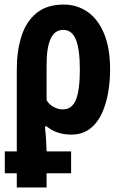

<svg xmlns="http://www.w3.org/2000/svg" viewBox="-20 -577 536 837"><path d="M53.2 240.2V178.2H1V83H53.2V-273.9Q53.2 -355 73.5 -418.9Q93.8 -482.9 138.9 -520Q184.1 -557.1 257.8 -557.1Q315.9 -557.1 361.6 -525.4Q407.2 -493.7 433.6 -430.7Q460 -367.7 460 -272.9Q460 -225.6 451.9 -176Q443.8 -126.5 424.8 -84.2Q405.8 -42 372.8 -16.1Q339.8 9.8 290 9.8Q257.8 9.8 230.2 0.2Q202.6 -9.3 184.1 -25.9H175.8Q178.2 -6.8 179.4 11.5Q180.7 29.8 181.6 47.6Q182.6 65.4 183.1 83H290V178.2H183.1V240.2ZM253.9 -100.1Q293.9 -100.1 311 -142.3Q328.1 -184.6 328.1 -272.9Q328.1 -362.3 310.8 -404.5Q293.5 -446.8 255.9 -446.8Q219.2 -446.8 201.2 -408.9Q183.1 -371.1 183.1 -293.9V-140.1Q195.8 -119.6 215.1 -109.9Q234.4 -100.1 253.9 -100.1Z"/></svg>

Font: Open Sans Condensed
Style: Regular
Weight: 400
Width: 3
Designer: Monotype Design Team
Foundry: Monotype Imaging Inc.
Version: Version 3.000